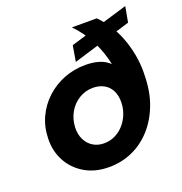

<svg xmlns="http://www.w3.org/2000/svg" viewBox="-130 -823 902 949"><g transform="rotate(-20 321.5 -348.5)"><path d="M285 12Q211 12 157 -20.5Q103 -53 75 -106Q47 -159 49 -223Q50 -283 73.5 -334Q97 -385 138 -423Q179 -461 232 -482Q285 -503 346 -503Q385 -503 416.5 -493.5Q448 -484 471 -462Q464 -495 453 -527Q442 -559 426.5 -589.5Q411 -620 391 -648Q371 -676 347 -700H478Q514 -664 538.5 -622Q563 -580 578 -534.5Q593 -489 599.5 -443.5Q606 -398 604 -355Q603 -270 577.5 -202.5Q552 -135 508.5 -87Q465 -39 408 -13.5Q351 12 285 12ZM301 -107Q332 -107 358.5 -119.5Q385 -132 405 -154Q425 -176 437 -205Q449 -234 450 -266Q451 -304 437.5 -330.5Q424 -357 399 -370.5Q374 -384 342 -384Q302 -384 268.5 -363.5Q235 -343 215 -308Q195 -273 193 -229Q192 -193 205.5 -165.5Q219 -138 244 -122.5Q269 -107 301 -107ZM307 -533 321 -616 631 -709 616 -627Z"/></g></svg>

Font: DM Sans 18pt ExtraBold
Style: Italic
Weight: 800
Italic angle: -10°
Designer: Colophon Foundry, Jonny Pinhorn
Foundry: Colophon Foundry
Version: Version 4.004;gftools[0.9.30]